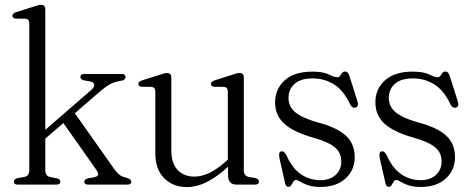

<svg xmlns="http://www.w3.org/2000/svg" viewBox="-20 -750 1914 780"><path d="M51.5 0Q36.5 0 36.5 -12.5Q36.5 -22 51.5 -26.5L78 -31Q99 -35.5 99 -57V-654.5Q99 -672.5 84 -674L43.5 -674.5Q30.5 -676 30.5 -686Q30.5 -695.5 45.5 -700.5L118 -723.5Q128.5 -727 135.2 -728.8Q142 -730.5 147 -730.5Q164 -730.5 164 -712.5V-222.5L349.5 -383.5Q364 -396 362.8 -406.2Q361.5 -416.5 344.5 -419.5L321.5 -423.5Q306.5 -427 306.5 -437Q306.5 -449.5 323 -449.5H473.5Q490 -449.5 490 -437Q490 -431.5 485.5 -427.2Q481 -423 465 -420.5Q442.5 -416.5 425.5 -407Q408.5 -397.5 384 -376.5L284 -290L442.5 -65.5Q456.5 -46 467.2 -38.5Q478 -31 495.5 -27.5Q513.5 -21.5 513.5 -12Q513.5 0 497.5 0H338Q322.5 0 322.5 -12.5Q322.5 -21.5 338 -25.5L360.5 -29.5Q378.5 -33 379 -41.2Q379.5 -49.5 364 -70.5L237.5 -250L164 -187V-57.5Q164 -35 185 -30.5L211.5 -25.5Q225 -22 225 -12.5Q225 0 209 0Z M611 -126.5V-377Q611 -395.5 595.5 -397L555 -397.5Q542 -399 542 -409Q542 -418.5 557 -423.5L630 -446.5Q651 -453.5 658.5 -453.5Q676 -453.5 676 -435V-139.5Q676 -86 702 -59.2Q728 -32.5 770 -32.5Q798 -32.5 829.5 -47Q861 -61.5 897 -94L905.5 -101.5V-377Q905.5 -395.5 890 -397L850 -397.5Q837 -399 837 -409Q837 -418.5 852 -423.5L924.5 -446.5Q934.5 -450 941.2 -451.8Q948 -453.5 953 -453.5Q970.5 -453.5 970.5 -435V-57.5Q970.5 -35.5 991.5 -31L1017.5 -26.5Q1032 -22.5 1032 -12.5Q1032 0 1015.5 0H941.5Q906.5 0 906.5 -38V-72.5Q858.5 -29 818.2 -9.5Q778 10 739.5 10Q683 10 647 -26Q611 -62 611 -126.5Z M1281 -18Q1320 -18 1343.2 -39.2Q1366.5 -60.5 1366.5 -94Q1366.5 -129.5 1340.2 -151.5Q1314 -173.5 1252 -191Q1172 -213.5 1134.8 -247.5Q1097.5 -281.5 1097.5 -334Q1097.5 -388.5 1136.8 -423.8Q1176 -459 1248.5 -459Q1293 -459 1316 -447.5Q1339 -436 1350 -436Q1359.5 -436 1365.5 -447.8Q1371.5 -459.5 1382 -459.5Q1393.5 -459.5 1399 -443L1431.5 -340.5Q1439 -318 1426 -313.5Q1412 -308.5 1403 -325Q1375.5 -383.5 1336.5 -407.5Q1297.5 -431.5 1250.5 -431.5Q1201 -431.5 1176.5 -409.2Q1152 -387 1152 -351.5Q1152 -317 1180.2 -293.5Q1208.5 -270 1273.5 -252Q1349 -232 1385 -199Q1421 -166 1421 -111Q1421 -59 1383.5 -24.8Q1346 9.5 1282 9.5Q1251 9.5 1231.2 2.5Q1211.5 -4.5 1200 -11.8Q1188.5 -19 1182 -19Q1176 -19 1171.8 -12Q1167.5 -5 1163.5 2Q1159.5 9 1153 9Q1141.5 9 1138.5 -5L1116 -104Q1110 -131 1121 -134.5Q1133.5 -139 1144 -118.5Q1167.5 -65.5 1203 -41.8Q1238.5 -18 1281 -18Z M1688.5 -18Q1727.5 -18 1750.8 -39.2Q1774 -60.5 1774 -94Q1774 -129.5 1747.8 -151.5Q1721.5 -173.5 1659.5 -191Q1579.5 -213.5 1542.2 -247.5Q1505 -281.5 1505 -334Q1505 -388.5 1544.2 -423.8Q1583.5 -459 1656 -459Q1700.5 -459 1723.5 -447.5Q1746.5 -436 1757.5 -436Q1767 -436 1773 -447.8Q1779 -459.5 1789.5 -459.5Q1801 -459.5 1806.5 -443L1839 -340.5Q1846.5 -318 1833.5 -313.5Q1819.5 -308.5 1810.5 -325Q1783 -383.5 1744 -407.5Q1705 -431.5 1658 -431.5Q1608.5 -431.5 1584 -409.2Q1559.5 -387 1559.5 -351.5Q1559.5 -317 1587.8 -293.5Q1616 -270 1681 -252Q1756.5 -232 1792.5 -199Q1828.5 -166 1828.5 -111Q1828.5 -59 1791 -24.8Q1753.5 9.5 1689.5 9.5Q1658.5 9.5 1638.8 2.5Q1619 -4.5 1607.5 -11.8Q1596 -19 1589.5 -19Q1583.5 -19 1579.2 -12Q1575 -5 1571 2Q1567 9 1560.5 9Q1549 9 1546 -5L1523.5 -104Q1517.5 -131 1528.5 -134.5Q1541 -139 1551.5 -118.5Q1575 -65.5 1610.5 -41.8Q1646 -18 1688.5 -18Z"/></svg>

Font: Fraunces 72pt Soft Light
Style: Regular
Weight: 300
Version: Version 1.000;[b76b70a41]